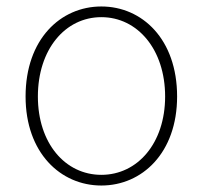

<svg xmlns="http://www.w3.org/2000/svg" viewBox="-20 -560 626 593"><path d="M293 13C419 13 527 -88 527 -262C527 -439 419 -540 293 -540C167 -540 59 -439 59 -262C59 -88 167 13 293 13ZM293 -20C181 -20 97 -118 97 -262C97 -407 181 -507 293 -507C405 -507 490 -407 490 -262C490 -118 405 -20 293 -20Z"/></svg>

Font: Noto Sans CJK HK Thin
Style: Regular
Weight: 100
Designer: Ryoko NISHIZUKA 西塚涼子 (kana, bopomofo & ideographs); Paul D. Hunt (Latin, Greek & Cyrillic); Sandoll Communications 산돌커뮤니
Foundry: Adobe
Version: Version 2.004;hotconv 1.0.118;makeotfexe 2.5.65603